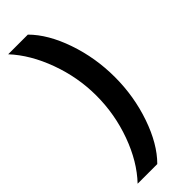

<svg xmlns="http://www.w3.org/2000/svg" viewBox="-301 -764 967 967"><g transform="rotate(-45 182.5 -281.0)"><path d="M317 -281Q317 -144 273.5 -18Q230 108 158 180H18Q95 99 140 -25Q185 -149 185 -281Q185 -411 139.5 -535.5Q94 -660 18 -742H158Q230 -670 273.5 -544Q317 -418 317 -281Z"/></g></svg>

Font: Metropolitano
Style: Bold
Weight: 700
Designer: Fonts by Alex Slobzheninov & Chris M. Simpson / Changes by Cristiano Sobral
Foundry: Fonts by Alex Slobzheninov & Chris M. Simpson / Changes by Cristiano Sobral
Version: Version 1.00;August 30, 2020;FontCreator 13.0.0.2681 64-bit